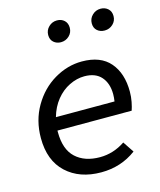

<svg xmlns="http://www.w3.org/2000/svg" viewBox="-117 -865 804 962"><g transform="rotate(-15 284.5 -383.5)"><path d="M40 -231Q40 -322 82.5 -395Q125 -468 193.5 -508.5Q262 -549 337 -549Q434 -549 482.5 -492.5Q531 -436 531 -341Q531 -314 526 -288.5Q521 -263 515 -246H130V-238Q130 -148 176.5 -105Q223 -62 302 -62Q372 -62 433 -103L471 -46Q392 13 289 13Q177 13 108.5 -50.5Q40 -114 40 -231ZM444 -313Q447 -333 447 -350Q447 -406 417.5 -440Q388 -474 330 -474Q291 -474 252 -455Q213 -436 183.5 -399.5Q154 -363 140 -313ZM209 -720Q209 -745 227 -762.5Q245 -780 270 -780Q293 -780 308 -766Q323 -752 323 -728Q323 -703 305 -686Q287 -669 262 -669Q240 -669 224.5 -682.5Q209 -696 209 -720ZM435 -720Q435 -745 453 -762.5Q471 -780 496 -780Q519 -780 534.5 -766Q550 -752 550 -728Q550 -703 532 -686Q514 -669 489 -669Q466 -669 450.5 -682.5Q435 -696 435 -720Z"/></g></svg>

Font: Nebula Sans Medium
Style: Regular
Weight: 500
Italic angle: -9°
Designer: Paul D. Hunt for Adobe (as Source Sans)
Foundry: Nebula Entertainment & Broadcasting LLC
Version: Version 1.010